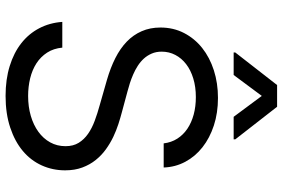

<svg xmlns="http://www.w3.org/2000/svg" viewBox="-180 -806 999 678"><g transform="rotate(90 319.0 -466.5)"><path d="M485.8 -545.5Q482.6 -572.4 469.1 -593.6Q455.6 -614.7 433.9 -629.3Q412.3 -643.8 383.9 -651.5Q355.5 -659.1 322.4 -659.1Q286.2 -659.1 256.6 -650Q226.9 -641 206 -624.8Q185 -608.7 173.5 -586.6Q161.9 -564.6 161.9 -538.4Q161.9 -518.8 168.7 -503.2Q175.4 -487.6 186.4 -475.5Q197.4 -463.4 212 -454Q226.6 -444.6 242.2 -437.9Q257.8 -431.1 273.4 -426.1Q289.1 -421.2 302.6 -417.6L376.4 -397.7Q395.2 -392.8 417.8 -385.5Q440.3 -378.2 463.1 -367.4Q485.8 -356.5 506.9 -341.3Q528.1 -326 544.6 -305.4Q561.1 -284.8 571 -258.2Q581 -231.5 581 -197.4Q581 -153.4 563.6 -114.9Q546.2 -76.3 512.6 -48.1Q479 -19.9 430 -3.6Q381 12.8 318.2 12.8Q259.6 12.8 212.7 -1.8Q165.8 -16.3 132.3 -42.6Q98.7 -68.9 79.4 -105.8Q60 -142.8 56.8 -187.5H147.7Q150.6 -156.6 165.3 -133.9Q180 -111.2 203.1 -96.2Q226.2 -81.3 256 -74Q285.9 -66.8 318.2 -66.8Q356.2 -66.8 388.5 -76.2Q420.8 -85.6 444.8 -103Q468.8 -120.4 482.2 -144.7Q495.7 -169 495.7 -198.9Q495.7 -226.2 483.8 -245.4Q471.9 -264.6 452.1 -278.4Q432.2 -292.3 405.9 -302Q379.6 -311.8 350.9 -319.6L261.4 -345.2Q218.8 -357.6 184.7 -374.8Q150.6 -392 126.6 -415.1Q102.6 -438.2 89.7 -467.9Q76.7 -497.5 76.7 -534.1Q76.7 -579.9 96.1 -617.4Q115.4 -654.8 149 -681.5Q182.5 -708.1 227.8 -722.7Q273.1 -737.2 325.3 -737.2Q378.2 -737.2 422.6 -722.7Q467 -708.1 499.5 -682.5Q532 -657 550.8 -621.8Q569.6 -586.6 571 -545.5ZM318.2 -892 244.3 -792.6H164.8V-798.3L279.8 -946H356.5L471.6 -798.3V-792.6H392Z"/></g></svg>

Font: Fast_Sans
Style: Regular
Weight: 400
Designer: Rasmus Andersson
Foundry: rsms
Version: Version 3.018;git-588b23468